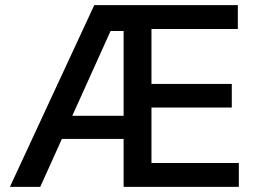

<svg xmlns="http://www.w3.org/2000/svg" viewBox="-20 -727 1004 747"><path d="M346.7 -707H905.3V-614.3H569.3V-400.4H881.8V-308.6H569.3V-92.8H909.2V0H460.9V-186.5H220.7L136.7 0H18.6ZM460.9 -276.4V-606.4H410.2L261.2 -276.4Z"/></svg>

Font: Pretendard GOV Medium
Style: Regular
Weight: 500
Designer: Base glyphs from Inter by Rasmus Andersson; Hangeul glyphs from Noto Sans CJK(Source Han Sans) by Jang Soo-young and Kan
Foundry: Kil Hyung-jin
Version: Version 1.309